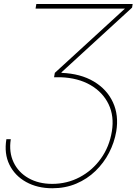

<svg xmlns="http://www.w3.org/2000/svg" viewBox="-20 -748 715 983"><path d="M12.7 -35.2H35.2Q24.9 31.2 49.6 83Q74.2 134.8 126 164.1Q177.7 193.4 247.1 193.4Q323.2 193.4 387.9 159.2Q452.6 125 496.3 64.2Q540 3.4 552.7 -75.2Q565.4 -152.8 536.1 -214.1Q506.8 -275.4 443.6 -312.3Q380.4 -349.1 291 -352.5H256.8L260.7 -375L634.8 -717.8L631.8 -704.1H162.1L166 -727.5H659.2L656.2 -709L294.9 -377.9V-375Q392.6 -371.1 460.2 -330.8Q527.8 -290.5 558.3 -224.1Q588.9 -157.7 575.2 -75.2Q565.4 -18.1 538.3 34.2Q511.2 86.4 468.8 127.4Q426.3 168.5 370.6 192.1Q314.9 215.8 248 215.8Q171.4 215.8 113.8 183.8Q56.2 151.9 28.3 95.2Q0.5 38.6 12.7 -35.2Z"/></svg>

Font: Inter 20pt Thin
Style: Italic
Weight: 250
Italic angle: -9.3988°
Version: Version 4.001;git-66647c0bb